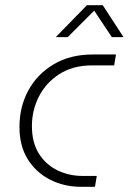

<svg xmlns="http://www.w3.org/2000/svg" viewBox="-20 -720 496 740"><path d="M292 0Q228 0 174 -27Q120 -54 87.5 -105.5Q55 -157 55 -230Q55 -309 89.5 -372Q124 -435 187.5 -472.5Q251 -510 337 -510H427L420 -468H335Q261 -468 209 -434.5Q157 -401 130 -348Q103 -295 103 -234Q103 -170 130.5 -127Q158 -84 202.5 -63Q247 -42 296 -42H353L346 0ZM195 -577 315 -700H376L456 -577H411L343 -679L241 -577Z"/></svg>

Font: MuseoModerno Thin ExtraLight
Style: Italic
Weight: 250
Italic angle: -9°
Version: Version 1.003